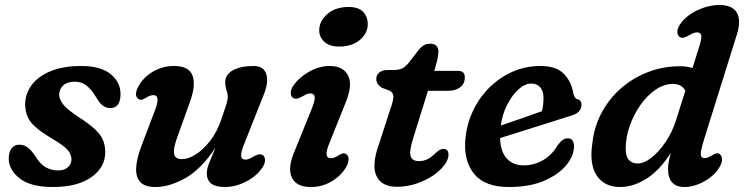

<svg xmlns="http://www.w3.org/2000/svg" viewBox="-20 -739 2988 771"><path d="M213.5 -54.5Q238.5 -54.5 252.8 -67.5Q267 -80.5 267 -100Q266.5 -119.5 251.5 -137Q236.5 -154.5 188 -183Q130.5 -217 106.5 -245.2Q82.5 -273.5 81 -317.5Q80.5 -360.5 106 -396Q131.5 -431.5 182 -452.8Q232.5 -474 306.5 -474Q383.5 -474 423.8 -441.8Q464 -409.5 464 -361.5Q464 -305 422.5 -305Q406.5 -305 393.5 -314.5Q380.5 -324 366 -348.5Q348.5 -378 328.5 -394.5Q308.5 -411 280 -411Q250.5 -411 234 -396Q217.5 -381 217.5 -358Q218.5 -339.5 234.2 -319.2Q250 -299 295 -269.5Q337 -242.5 360.2 -221Q383.5 -199.5 392.8 -178.5Q402 -157.5 402.5 -131.5Q404.5 -69 348.2 -28.5Q292 12 192 12Q102.5 12 58.5 -23Q14.5 -58 15 -103.5Q15.5 -129.5 27 -143.8Q38.5 -158 57 -158Q77 -158 92 -146.2Q107 -134.5 121 -113Q141 -80 163.8 -67.2Q186.5 -54.5 213.5 -54.5Z M1034.5 -116.5Q1044 -110.5 1044.2 -96.5Q1044.5 -82.5 1034 -66.5Q1010.5 -31.5 968 -9.8Q925.5 12 882.5 12Q810.5 12 810.5 -43Q810.5 -62 820.8 -86.8Q831 -111.5 845.5 -146Q787 -58.5 723.5 -23.2Q660 12 603.5 12Q560 12 542 -9.5Q524 -31 527 -69Q530 -107 549.5 -157L603 -298Q625.5 -357 596 -357Q582 -357 564.5 -345.5Q556 -340 549 -338.5Q542 -337 535 -342.5Q516.5 -356.5 536 -392.5Q555.5 -428.5 594 -451.2Q632.5 -474 678.5 -474Q739 -474 753 -435.8Q767 -397.5 743.5 -332L689.5 -181Q675 -139.5 679.2 -119.8Q683.5 -100 710.5 -100Q736.5 -100 767 -119.5Q797.5 -139 825 -175Q852.5 -211 869 -260.5Q883 -301.5 888.8 -319.2Q894.5 -337 894.5 -349.5Q894.5 -363 889.5 -377.8Q884.5 -392.5 884.5 -410Q884.5 -439.5 915.2 -456.8Q946 -474 999 -474Q1039.5 -474 1049.8 -440Q1060 -406 1035 -348.5L963 -167Q946.5 -127.5 948.2 -112.8Q950 -98 966.5 -98Q978.5 -98 1000 -111.5Q1022.5 -124 1034.5 -116.5Z M1342.5 -552Q1302 -552 1281 -572.5Q1260 -593 1262 -622Q1264 -657 1296 -684Q1328 -711 1380 -711Q1421 -711 1439.8 -689.8Q1458.5 -668.5 1456.5 -636.5Q1454.5 -602 1423 -577Q1391.5 -552 1342.5 -552ZM1303.5 -166.5Q1289.5 -132.5 1291.5 -118Q1293.5 -103.5 1309.5 -103.5Q1321.5 -103.5 1341 -116Q1349.5 -121.5 1356.8 -123Q1364 -124.5 1371.5 -119Q1379.5 -113 1379.8 -99.8Q1380 -86.5 1370.5 -69Q1351 -34.5 1312.8 -11.2Q1274.5 12 1228 12Q1169.5 12 1151.8 -26.5Q1134 -65 1162.5 -131L1229 -295Q1245.5 -335 1243.8 -349.5Q1242 -364 1225.5 -364Q1218 -364 1210 -360.2Q1202 -356.5 1191.5 -350.5Q1169.5 -338 1157 -345.5Q1148 -351.5 1147.5 -365.2Q1147 -379 1158 -395Q1179.5 -427 1220.2 -450.5Q1261 -474 1304.5 -474Q1358.5 -474 1378 -435.5Q1397.5 -397 1366 -322Z M1543.5 -375.5 1515 -386Q1491 -399.5 1491 -422Q1491 -438 1503.5 -448Q1516 -458 1537 -458H1562.5Q1581 -458 1593.8 -463.8Q1606.5 -469.5 1621 -486.5L1662 -539.5Q1670 -549.5 1680.8 -556.5Q1691.5 -563.5 1707.5 -563.5Q1724 -563.5 1732.2 -555Q1740.5 -546.5 1740.5 -533Q1740.5 -510 1728.5 -470.5L1723.5 -454.5H1820Q1846.5 -454.5 1846.5 -428Q1846.5 -403 1828.2 -388.8Q1810 -374.5 1779.5 -374.5H1698.5L1639.5 -185Q1622 -129.5 1629.5 -110.8Q1637 -92 1661.5 -92Q1681.5 -92 1697.2 -100Q1713 -108 1731.5 -126.5Q1742 -135.5 1747.5 -138.2Q1753 -141 1760.5 -141Q1781 -141 1781 -117.5Q1781 -98.5 1764.5 -76.2Q1748 -54 1719 -34.2Q1690 -14.5 1652.5 -1.8Q1615 11 1573 11Q1512.5 11 1491.8 -32.2Q1471 -75.5 1502.5 -162.5L1549 -305.5Q1560 -336.5 1559.8 -351.8Q1559.5 -367 1543.5 -375.5Z M2285 -152Q2285 -113.5 2254 -75.8Q2223 -38 2164.8 -13Q2106.5 12 2024 12Q1929 12 1886.2 -38Q1843.5 -88 1848 -169.5Q1851.5 -231 1875.8 -286Q1900 -341 1941 -383.2Q1982 -425.5 2035.5 -449.8Q2089 -474 2150.5 -474Q2213 -474 2243.8 -443Q2274.5 -412 2282.5 -363Q2284.5 -355 2288.2 -348.5Q2292 -342 2297 -341Q2315 -338 2315 -317.5Q2315 -303.5 2305.5 -292.2Q2296 -281 2273 -274.5Q2235.5 -262.5 2184 -246.2Q2132.5 -230 2080.2 -213.5Q2028 -197 1988 -184.5Q1990 -129 2015.5 -102Q2041 -75 2082.5 -75Q2125 -75 2161 -96Q2197 -117 2219 -155.5Q2231 -171 2240 -177.2Q2249 -183.5 2261 -183.5Q2274 -183.5 2279.5 -174Q2285 -164.5 2285 -152ZM2113 -403.5Q2088.5 -403.5 2063 -381Q2037.5 -358.5 2017.5 -320.2Q1997.5 -282 1991 -235Q2029.5 -248 2075.2 -263.8Q2121 -279.5 2156 -292.5Q2162.5 -314.5 2162.5 -346.5Q2162.5 -373 2149.5 -388.2Q2136.5 -403.5 2113 -403.5Z M2939 -600.5 2809.5 -186.5Q2792.5 -132.5 2794 -118.2Q2795.5 -104 2809.5 -104Q2821.5 -104 2841 -116Q2849.5 -121.5 2856.8 -123.2Q2864 -125 2871 -119.5Q2879 -113 2879.5 -100Q2880 -87 2870 -69Q2857 -46 2833.8 -27.8Q2810.5 -9.5 2782.8 1.2Q2755 12 2729.5 12Q2662.5 12 2662.5 -61Q2662.5 -85.5 2674 -125.5Q2630 -56 2576.8 -22Q2523.5 12 2469.5 12Q2408 12 2376.8 -33.2Q2345.5 -78.5 2359 -166.5Q2366 -230.5 2395.8 -286.2Q2425.5 -342 2473 -383.8Q2520.5 -425.5 2581.2 -449.2Q2642 -473 2710.5 -473Q2738 -473 2761 -466L2786.5 -547.5Q2797.5 -582 2796.2 -595.5Q2795 -609 2778.5 -609Q2766 -609 2744 -595.5Q2722 -582.5 2709.5 -590.5Q2700.5 -596.5 2700 -610.2Q2699.5 -624 2710 -640Q2733 -675 2778.8 -697Q2824.5 -719 2869 -719Q2920 -719 2938.5 -688.8Q2957 -658.5 2939 -600.5ZM2492.5 -141.5Q2492.5 -110 2505.8 -96.2Q2519 -82.5 2540 -82.5Q2566.5 -82.5 2596.8 -106.5Q2627 -130.5 2653.5 -170Q2680 -209.5 2694.5 -256L2732 -374.5Q2718.5 -402 2681.5 -402Q2646.5 -402 2612.8 -379Q2579 -356 2552 -317.8Q2525 -279.5 2508.8 -233.5Q2492.5 -187.5 2492.5 -141.5Z"/></svg>

Font: Fraunces 9pt SuperSoft SemiBold
Style: Italic
Weight: 600
Italic angle: -16°
Version: Version 1.000;[0bf87f6ff]